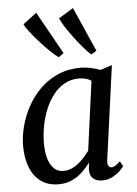

<svg xmlns="http://www.w3.org/2000/svg" viewBox="-59 -915 690 970"><g transform="rotate(-5 286.0 -430.0)"><path d="M454 -92.5Q450.5 -69.5 457.5 -60.8Q464.5 -52 473 -52Q482 -52 492.2 -58.5Q502.5 -65 517 -78.5L531 -53Q527 -46 512 -31Q497 -16 473.2 -3Q449.5 10 420 10Q391.5 10 374 -5Q356.5 -20 357.5 -54L361 -85.5Q343.5 -62.5 320.8 -40.5Q298 -18.5 268 -4.2Q238 10 199.5 10Q144.5 10 108.2 -17.2Q72 -44.5 54.2 -91.8Q36.5 -139 36.5 -197.5Q36.5 -247 50.2 -299Q64 -351 90.5 -398.8Q117 -446.5 156 -484.8Q195 -523 246.5 -545Q298 -567 361 -567Q384 -567 411.8 -561Q439.5 -555 460.5 -547L519 -566.5ZM409.5 -496.5Q396 -505.5 380 -509.5Q364 -513.5 346.5 -513.5Q306 -513.5 273.5 -495.2Q241 -477 216.5 -445.5Q192 -414 175.5 -373.8Q159 -333.5 150.8 -289.5Q142.5 -245.5 142.5 -203Q142.5 -154.5 153.2 -121.5Q164 -88.5 183.2 -71.8Q202.5 -55 228 -55Q251 -55 271 -63.8Q291 -72.5 307.8 -86.5Q324.5 -100.5 338 -116Q351.5 -131.5 362 -146ZM255 -629Q237 -641.5 211.5 -666.5Q186 -691.5 160.5 -720Q135 -748.5 116.2 -773.2Q97.5 -798 92 -810.5L161 -863L281 -648ZM420 -629Q403 -643.5 380 -670.5Q357 -697.5 334.2 -728.2Q311.5 -759 295 -785.2Q278.5 -811.5 274 -825L348 -870.5L447.5 -645.5Z"/></g></svg>

Font: Merriweather 20pt
Style: Italic
Weight: 400
Italic angle: -7.8°
Version: Version 2.101